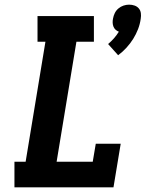

<svg xmlns="http://www.w3.org/2000/svg" viewBox="-20 -804 640 824"><path d="M487 -567 444 -615Q457 -626 469 -639.5Q481 -653 490 -668Q490 -668 490 -668Q490 -668 490 -668Q482 -671 476 -676.5Q470 -682 467 -689.5Q464 -697 463.5 -706Q463 -715 465 -724Q467 -736 472.5 -747.5Q478 -759 488 -767.5Q498 -776 510 -780Q522 -784 534 -784Q547 -784 558 -780Q569 -776 576 -767.5Q583 -759 584.5 -747.5Q586 -736 584 -724Q581 -701 572.5 -679Q564 -657 551.5 -637Q539 -617 522.5 -599Q506 -581 487 -567ZM42 0V-110H90L175 -625H141V-735H383V-625H308L223 -110H378L391 -187H498L467 0Z"/></svg>

Font: Iosevka Curly Slab XBdEx
Style: Italic
Weight: 800
Width: 7
Italic angle: -9°
Monospace: yes
Designer: Belleve Invis
Foundry: Belleve Invis
Version: Version 11.1.0; ttfautohint (v1.8.3)